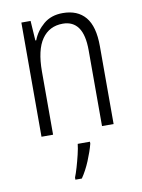

<svg xmlns="http://www.w3.org/2000/svg" viewBox="-86 -601 653 881"><g transform="rotate(-10 240.5 -160.5)"><path d="M268 -542Q337 -542 373.5 -498.5Q410 -455 410 -363V0H356V-353Q356 -425 331.5 -459.5Q307 -494 260 -494Q197 -494 162.5 -444.5Q128 -395 128 -294V0H74V-532H117L123 -440H127Q143 -482 178.5 -512Q214 -542 268 -542ZM289 70Q280 105 262.5 147Q245 189 223 221H193V211Q200 194 208 166.5Q216 139 223 110Q230 81 232 61H289Z"/></g></svg>

Font: Noto Sans Sinhala Condensed Light
Style: Regular
Weight: 300
Width: 3
Designer: Jelle Bosma - Monotype Design Team
Foundry: Monotype Imaging Inc.
Version: Version 2.006; ttfautohint (v1.8.4.7-5d5b)